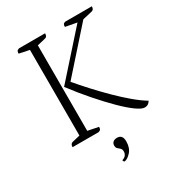

<svg xmlns="http://www.w3.org/2000/svg" viewBox="-203 -758 996 1095"><g transform="rotate(-30 295.5 -211.0)"><path d="M546 10Q527 10 491.5 -15.5Q456 -41 409.5 -87Q363 -133 310.5 -193Q258 -253 206 -322L456 -602L381 -616Q381 -628 384.5 -633.5Q388 -639 399 -641H573Q573 -618 555 -615L494 -601L252 -329Q285 -290 327 -244Q369 -198 414.5 -153Q460 -108 504 -71Q548 -34 584 -13Q580 -4 570.5 3Q561 10 546 10ZM76 0Q76 -22 92 -26L143 -38V-602L76 -616Q76 -628 79.5 -633Q83 -638 94 -641H265Q265 -618 249 -615L195 -602V-39L265 -25Q265 -14 261.5 -8.5Q258 -3 247 0ZM292 219Q285 214 285 206Q302 201 309.5 190.5Q317 180 317 167Q317 152 309 145Q301 138 293.5 131.5Q286 125 286 110Q286 97 295.5 88.5Q305 80 322 80Q358 80 358 124Q358 167 335 192Q312 217 292 219Z"/></g></svg>

Font: Petrona ExtraLight
Style: Regular
Weight: 200
Designer: Ringo R. Seeber
Foundry: Ringo R. Seeber
Version: Version 2.001; ttfautohint (v1.8.3)